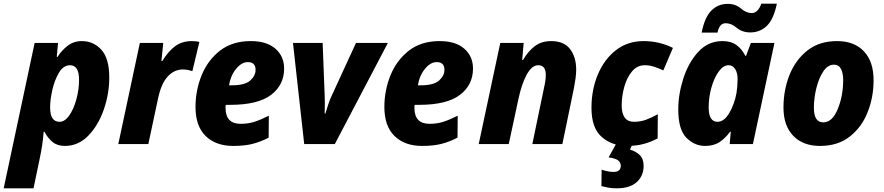

<svg xmlns="http://www.w3.org/2000/svg" viewBox="-58 -782 4798 1042"><path d="M265 -121Q214 -121 214 -199Q214 -240 226 -293.5Q238 -347 262 -387.5Q286 -428 322 -428Q371 -428 371 -349Q371 -296 356.5 -243Q342 -190 318 -155.5Q294 -121 265 -121ZM-38 240H124L155 91Q165 44 170.5 8.5Q176 -27 179 -67H183Q201 -33 227 -11.5Q253 10 294 10Q367 10 421 -45.5Q475 -101 505 -186.5Q535 -272 535 -362Q535 -464 492.5 -511.5Q450 -559 386 -559Q342 -559 309 -533.5Q276 -508 254 -473H250L257 -549H130Z M584 0H747L799 -244Q816 -327 851.5 -366Q887 -405 934 -405Q950 -405 963.5 -402Q977 -399 986 -396L1024 -554Q1009 -559 983 -559Q931 -559 893.5 -532Q856 -505 823 -451H818L828 -549H701Z M1208 10Q1270 10 1314 -1.5Q1358 -13 1400 -35L1401 -154Q1357 -132 1323 -121Q1289 -110 1248 -110Q1166 -110 1166 -197Q1166 -207 1167 -213H1192Q1342 -213 1413 -267Q1484 -321 1484 -410Q1484 -476 1437 -517.5Q1390 -559 1303 -559Q1203 -559 1136.5 -507.5Q1070 -456 1036.5 -374Q1003 -292 1003 -201Q1003 -98 1058 -44Q1113 10 1208 10ZM1185 -319Q1193 -371 1223 -408Q1253 -445 1287 -445Q1329 -445 1329 -403Q1329 -371 1300 -345Q1271 -319 1201 -319Z M1593 0H1759L2047 -549H1874L1741 -260Q1733 -244 1723.5 -215.5Q1714 -187 1708 -166H1704Q1706 -221 1704 -265L1693 -549H1532Z M2233 10Q2295 10 2339 -1.5Q2383 -13 2425 -35L2426 -154Q2382 -132 2348 -121Q2314 -110 2273 -110Q2191 -110 2191 -197Q2191 -207 2192 -213H2217Q2367 -213 2438 -267Q2509 -321 2509 -410Q2509 -476 2462 -517.5Q2415 -559 2328 -559Q2228 -559 2161.5 -507.5Q2095 -456 2061.5 -374Q2028 -292 2028 -201Q2028 -98 2083 -44Q2138 10 2233 10ZM2210 -319Q2218 -371 2248 -408Q2278 -445 2312 -445Q2354 -445 2354 -403Q2354 -371 2325 -345Q2296 -319 2226 -319Z M2540 0H2703L2755 -242Q2772 -324 2800 -376Q2828 -428 2863 -428Q2904 -428 2904 -376Q2904 -347 2896 -313L2831 0H2994L3057 -305Q3062 -331 3065.5 -356.5Q3069 -382 3069 -404Q3069 -472 3036 -515.5Q3003 -559 2933 -559Q2881 -559 2844.5 -531.5Q2808 -504 2780 -456H2776L2784 -549H2657Z M3344 10Q3396 10 3436 -1Q3476 -12 3511 -31L3512 -162Q3478 -143 3447.5 -132Q3417 -121 3383 -121Q3316 -121 3316 -210Q3316 -260 3330 -310.5Q3344 -361 3372 -394.5Q3400 -428 3441 -428Q3468 -428 3493 -419.5Q3518 -411 3542 -400L3594 -522Q3520 -559 3435 -559Q3348 -559 3284.5 -509.5Q3221 -460 3186.5 -377.5Q3152 -295 3152 -197Q3152 -86 3208.5 -38Q3265 10 3344 10ZM3288 240Q3361 240 3398 206Q3435 172 3435 118Q3435 80 3414 59.5Q3393 39 3361 30L3375 0H3285L3245 72Q3285 78 3298 89.5Q3311 101 3311 117Q3311 151 3272 151Q3243 151 3207 139L3206 228Q3221 232 3241.5 236Q3262 240 3288 240Z M3836 -121Q3788 -121 3788 -199Q3788 -253 3802.5 -305.5Q3817 -358 3842 -393Q3867 -428 3896 -428Q3919 -428 3932 -407Q3945 -386 3945 -353Q3945 -316 3939 -277Q3928 -217 3900 -169Q3872 -121 3836 -121ZM3769 10Q3816 10 3848 -11.5Q3880 -33 3904 -67H3908L3902 0H4028L4145 -549H4017L3991 -479H3987Q3969 -515 3939.5 -537Q3910 -559 3863 -559Q3785 -559 3731.5 -500.5Q3678 -442 3650.5 -356Q3623 -270 3623 -188Q3623 -79 3667 -34.5Q3711 10 3769 10ZM3750 -605H3836Q3846 -656 3880 -656Q3911 -656 3940.5 -631Q3970 -606 4014 -606Q4067 -606 4104 -642Q4141 -678 4158 -762H4074Q4055 -711 4022 -711Q3992 -711 3963 -736Q3934 -761 3891 -761Q3839 -761 3802.5 -724.5Q3766 -688 3750 -605Z M4392 10Q4489 10 4553.5 -40.5Q4618 -91 4650.5 -172.5Q4683 -254 4683 -347Q4683 -448 4630.5 -503.5Q4578 -559 4485 -559Q4389 -559 4324.5 -508.5Q4260 -458 4227 -376Q4194 -294 4194 -198Q4194 -100 4247 -45Q4300 10 4392 10ZM4410 -118Q4359 -118 4359 -197Q4359 -248 4372 -302Q4385 -356 4409.5 -393.5Q4434 -431 4468 -431Q4494 -431 4506 -408Q4518 -385 4518 -348Q4518 -262 4488.5 -190Q4459 -118 4410 -118Z"/></svg>

Font: Noto Sans Display Extra
Style: Italic
Weight: 800
Italic angle: -12°
Designer: Monotype Design Team
Foundry: Monotype Imaging Inc.
Version: Version 1.900